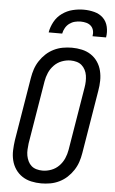

<svg xmlns="http://www.w3.org/2000/svg" viewBox="-63 -997 625 1046"><g transform="rotate(5 250.0 -473.5)"><path d="M203 8Q175 8 148 2Q121 -4 99 -18.5Q77 -33 62 -55Q47 -77 40.5 -103.5Q34 -130 35 -158Q36 -186 40 -214L97 -559Q101 -584 109 -608Q117 -632 131.5 -654Q146 -676 165 -693.5Q184 -711 207.5 -722.5Q231 -734 256 -738.5Q281 -743 306 -743Q334 -743 361 -737Q388 -731 410 -716.5Q432 -702 447 -680Q462 -658 468.5 -631.5Q475 -605 474.5 -577Q474 -549 469 -521L412 -176Q408 -151 400 -127Q392 -103 377.5 -81Q363 -59 344 -41.5Q325 -24 301.5 -12.5Q278 -1 253 3.5Q228 8 203 8ZM204 -62Q228 -62 252 -71Q276 -80 294 -98.5Q312 -117 322 -140Q332 -163 336 -187L393 -532Q396 -549 396.5 -566Q397 -583 394.5 -599Q392 -615 384.5 -629.5Q377 -644 365.5 -654Q354 -664 338 -668.5Q322 -673 305 -673Q281 -673 257 -664Q233 -655 215 -636.5Q197 -618 187 -595Q177 -572 173 -548L116 -203Q114 -186 113 -169Q112 -152 115 -136Q118 -120 125 -105.5Q132 -91 143.5 -81Q155 -71 171 -66.5Q187 -62 204 -62ZM172 -815Q177 -845 192.5 -873.5Q208 -902 234.5 -921Q261 -940 291.5 -947.5Q322 -955 352 -955Q382 -955 410.5 -947.5Q439 -940 458.5 -921Q478 -902 484.5 -873.5Q491 -845 486 -815H412Q415 -831 411.5 -846Q408 -861 397.5 -871Q387 -881 372 -885Q357 -889 341 -889Q325 -889 309 -885Q293 -881 279.5 -871Q266 -861 257.5 -846Q249 -831 246 -815Z"/></g></svg>

Font: Iosevka Curly Slab
Style: Italic
Weight: 400
Italic angle: -9°
Monospace: yes
Designer: Belleve Invis
Foundry: Belleve Invis
Version: Version 22.1.2; ttfautohint (v1.8.4)